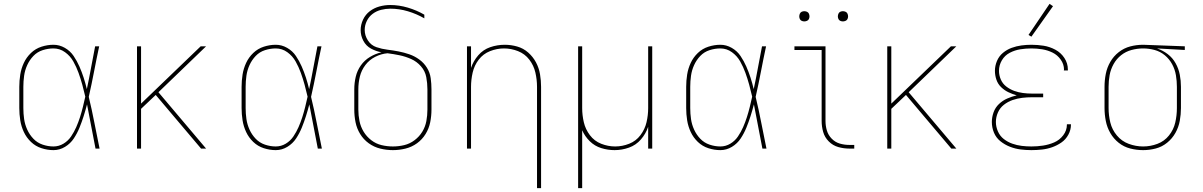

<svg xmlns="http://www.w3.org/2000/svg" viewBox="-20 -770 6232 995"><path d="M257 8Q289 8 317 -9Q345 -26 362.5 -52.5Q380 -79 392 -108.5Q404 -138 413.5 -168Q423 -198 431 -229Q442 -172 453 -114.5Q464 -57 475 0H496Q482 -67 469 -134.5Q456 -202 440 -268Q455 -334 467.5 -399.5Q480 -465 494 -530H473Q462 -475 452 -419.5Q442 -364 430 -308Q423 -338 413.5 -367.5Q404 -397 391.5 -425.5Q379 -454 361.5 -480Q344 -506 316 -522Q288 -538 257 -538Q226 -538 195 -528Q164 -518 140.5 -495.5Q117 -473 103.5 -444Q90 -415 85 -383.5Q80 -352 80 -320V-210Q80 -178 85 -146.5Q90 -115 103.5 -86Q117 -57 140.5 -34.5Q164 -12 195 -2Q226 8 257 8ZM257 -11Q229 -11 201 -20.5Q173 -30 153 -51Q133 -72 121 -98.5Q109 -125 105 -153Q101 -181 101 -210V-320Q101 -349 105 -377.5Q109 -406 121 -432.5Q133 -459 153 -480Q173 -501 201 -510Q229 -519 257 -519Q290 -519 317 -499.5Q344 -480 360 -451.5Q376 -423 387 -392.5Q398 -362 406.5 -331Q415 -300 422 -269Q416 -242 409.5 -215.5Q403 -189 394.5 -162.5Q386 -136 375 -111Q364 -86 348.5 -63Q333 -40 309 -25.5Q285 -11 257 -11Z M690 0H711V-206L787 -278L863 -188L1022 0H1048L801 -292L1048 -530H1020L711 -233V-530H690Z M1409 8Q1441 8 1469 -9Q1497 -26 1514.5 -52.5Q1532 -79 1544 -108.5Q1556 -138 1565.5 -168Q1575 -198 1583 -229Q1594 -172 1605 -114.5Q1616 -57 1627 0H1648Q1634 -67 1621 -134.5Q1608 -202 1592 -268Q1607 -334 1619.5 -399.5Q1632 -465 1646 -530H1625Q1614 -475 1604 -419.5Q1594 -364 1582 -308Q1575 -338 1565.5 -367.5Q1556 -397 1543.5 -425.5Q1531 -454 1513.5 -480Q1496 -506 1468 -522Q1440 -538 1409 -538Q1378 -538 1347 -528Q1316 -518 1292.5 -495.5Q1269 -473 1255.5 -444Q1242 -415 1237 -383.5Q1232 -352 1232 -320V-210Q1232 -178 1237 -146.5Q1242 -115 1255.5 -86Q1269 -57 1292.5 -34.5Q1316 -12 1347 -2Q1378 8 1409 8ZM1409 -11Q1381 -11 1353 -20.5Q1325 -30 1305 -51Q1285 -72 1273 -98.5Q1261 -125 1257 -153Q1253 -181 1253 -210V-320Q1253 -349 1257 -377.5Q1261 -406 1273 -432.5Q1285 -459 1305 -480Q1325 -501 1353 -510Q1381 -519 1409 -519Q1442 -519 1469 -499.5Q1496 -480 1512 -451.5Q1528 -423 1539 -392.5Q1550 -362 1558.5 -331Q1567 -300 1574 -269Q1568 -242 1561.5 -215.5Q1555 -189 1546.5 -162.5Q1538 -136 1527 -111Q1516 -86 1500.5 -63Q1485 -40 1461 -25.5Q1437 -11 1409 -11Z M2016 8Q2049 8 2081.5 0Q2114 -8 2141 -27.5Q2168 -47 2185.5 -75.5Q2203 -104 2209.5 -136.5Q2216 -169 2216 -202V-307Q2216 -336 2212 -365Q2208 -394 2192.5 -419Q2177 -444 2153 -461.5Q2129 -479 2101.5 -488.5Q2074 -498 2045.5 -503.5Q2017 -509 1988 -512.5Q1959 -516 1931 -525.5Q1903 -535 1886.5 -560.5Q1870 -586 1870 -615Q1870 -639 1881 -661.5Q1892 -684 1911.5 -698.5Q1931 -713 1955 -719Q1979 -725 2003 -725Q2049 -725 2094 -711.5Q2139 -698 2179 -675V-694Q2139 -717 2093.5 -730.5Q2048 -744 2002 -744Q1974 -744 1946.5 -736.5Q1919 -729 1896.5 -712Q1874 -695 1861.5 -668.5Q1849 -642 1849 -614Q1849 -585 1863 -558.5Q1877 -532 1903 -518Q1929 -504 1957 -499Q1926 -492 1897.5 -475Q1869 -458 1850 -431Q1831 -404 1823.5 -372Q1816 -340 1816 -307V-202Q1816 -169 1822.5 -136.5Q1829 -104 1846.5 -75.5Q1864 -47 1891 -27.5Q1918 -8 1950.5 0Q1983 8 2016 8ZM2016 -11Q1986 -11 1957 -18Q1928 -25 1904 -43.5Q1880 -62 1864.5 -87.5Q1849 -113 1843 -142.5Q1837 -172 1837 -202V-307Q1837 -341 1845 -373.5Q1853 -406 1873.5 -433Q1894 -460 1924.5 -475.5Q1955 -491 1988 -494Q2020 -490 2051 -483.5Q2082 -477 2111 -464Q2140 -451 2161.5 -426.5Q2183 -402 2189 -370.5Q2195 -339 2195 -307V-202Q2195 -172 2189.5 -142.5Q2184 -113 2168.5 -87.5Q2153 -62 2128.5 -43.5Q2104 -25 2075 -18Q2046 -11 2016 -11Z M2763 205H2784V-320Q2784 -353 2778.5 -385.5Q2773 -418 2757.5 -447Q2742 -476 2717 -498Q2692 -520 2660 -529Q2628 -538 2596 -538Q2557 -538 2520.5 -525.5Q2484 -513 2458.5 -483.5Q2433 -454 2421 -418V-530H2400V0H2421V-320Q2421 -357 2429.5 -394Q2438 -431 2461 -461Q2484 -491 2519.5 -505Q2555 -519 2592 -519Q2629 -519 2664.5 -505Q2700 -491 2723 -461Q2746 -431 2754.5 -394Q2763 -357 2763 -320Z M2976 205H2997V-95Q3011 -63 3036.5 -38Q3062 -13 3096 -2.5Q3130 8 3165 8Q3203 8 3239.5 -5Q3276 -18 3301.5 -47.5Q3327 -77 3339 -113V0H3360V-530H3339V-210Q3339 -173 3330.5 -136.5Q3322 -100 3299 -69.5Q3276 -39 3240.5 -25Q3205 -11 3168 -11Q3131 -11 3095.5 -25Q3060 -39 3037 -69.5Q3014 -100 3005.5 -136.5Q2997 -173 2997 -210V-530H2976Z M3713 8Q3745 8 3773 -9Q3801 -26 3818.5 -52.5Q3836 -79 3848 -108.5Q3860 -138 3869.5 -168Q3879 -198 3887 -229Q3898 -172 3909 -114.5Q3920 -57 3931 0H3952Q3938 -67 3925 -134.5Q3912 -202 3896 -268Q3911 -334 3923.5 -399.5Q3936 -465 3950 -530H3929Q3918 -475 3908 -419.5Q3898 -364 3886 -308Q3879 -338 3869.5 -367.5Q3860 -397 3847.5 -425.5Q3835 -454 3817.5 -480Q3800 -506 3772 -522Q3744 -538 3713 -538Q3682 -538 3651 -528Q3620 -518 3596.5 -495.5Q3573 -473 3559.5 -444Q3546 -415 3541 -383.5Q3536 -352 3536 -320V-210Q3536 -178 3541 -146.5Q3546 -115 3559.5 -86Q3573 -57 3596.5 -34.5Q3620 -12 3651 -2Q3682 8 3713 8ZM3713 -11Q3685 -11 3657 -20.5Q3629 -30 3609 -51Q3589 -72 3577 -98.5Q3565 -125 3561 -153Q3557 -181 3557 -210V-320Q3557 -349 3561 -377.5Q3565 -406 3577 -432.5Q3589 -459 3609 -480Q3629 -501 3657 -510Q3685 -519 3713 -519Q3746 -519 3773 -499.5Q3800 -480 3816 -451.5Q3832 -423 3843 -392.5Q3854 -362 3862.5 -331Q3871 -300 3878 -269Q3872 -242 3865.5 -215.5Q3859 -189 3850.5 -162.5Q3842 -136 3831 -111Q3820 -86 3804.5 -63Q3789 -40 3765 -25.5Q3741 -11 3713 -11Z M4381 0H4407V-19H4381Q4356 -19 4332 -26Q4308 -33 4290 -51.5Q4272 -70 4265 -94Q4258 -118 4258 -143V-530H4097V-511H4238V-143Q4238 -114 4246 -86Q4254 -58 4275 -37Q4296 -16 4324 -8Q4352 0 4381 0ZM4348 -659Q4355 -659 4362 -662Q4369 -665 4372 -671.5Q4375 -678 4375 -685Q4375 -692 4372 -699Q4369 -706 4362 -709Q4355 -712 4348 -712Q4341 -712 4334.5 -709Q4328 -706 4325 -699Q4322 -692 4322 -685Q4322 -678 4325 -671.5Q4328 -665 4334.5 -662Q4341 -659 4348 -659ZM4148 -659Q4155 -659 4162 -662Q4169 -665 4172 -671.5Q4175 -678 4175 -685Q4175 -692 4172 -699Q4169 -706 4162 -709Q4155 -712 4148 -712Q4141 -712 4134.5 -709Q4128 -706 4125 -699Q4122 -692 4122 -685Q4122 -678 4125 -671.5Q4128 -665 4134.5 -662Q4141 -659 4148 -659Z M4578 0H4599V-206L4675 -278L4751 -188L4910 0H4936L4689 -292L4936 -530H4908L4599 -233V-530H4578Z M5325 8Q5352 8 5379.5 5Q5407 2 5432.5 -7Q5458 -16 5480.5 -31.5Q5503 -47 5516.5 -72Q5530 -97 5530 -124V-126H5509V-124Q5509 -94 5490 -69Q5471 -44 5443 -32Q5415 -20 5385 -15.5Q5355 -11 5325 -11Q5300 -11 5275 -14Q5250 -17 5226 -25.5Q5202 -34 5182 -49.5Q5162 -65 5151.5 -89Q5141 -113 5141 -138Q5141 -163 5151.5 -187Q5162 -211 5182.5 -227Q5203 -243 5227.5 -251.5Q5252 -260 5277.5 -263Q5303 -266 5328 -266H5386V-285H5328Q5305 -285 5281.5 -288Q5258 -291 5236 -299Q5214 -307 5195 -321.5Q5176 -336 5166.5 -358Q5157 -380 5157 -403Q5157 -432 5172 -457.5Q5187 -483 5213 -496.5Q5239 -510 5267.5 -514.5Q5296 -519 5325 -519Q5353 -519 5381 -514.5Q5409 -510 5434.5 -497.5Q5460 -485 5477 -461Q5494 -437 5494 -409Q5494 -407 5493 -405H5514V-410Q5514 -442 5496 -469.5Q5478 -497 5449 -512.5Q5420 -528 5388.5 -533Q5357 -538 5325 -538Q5299 -538 5273 -534.5Q5247 -531 5222.5 -522Q5198 -513 5177.5 -496Q5157 -479 5146.5 -454Q5136 -429 5136 -403Q5136 -380 5143.5 -357.5Q5151 -335 5168 -318.5Q5185 -302 5206 -292Q5227 -282 5249 -276Q5224 -270 5200 -259.5Q5176 -249 5157 -231Q5138 -213 5129 -188Q5120 -163 5120 -138Q5120 -109 5131 -82.5Q5142 -56 5164.5 -38Q5187 -20 5214 -9.5Q5241 1 5269 4.5Q5297 8 5325 8ZM5325 -580 5437 -738 5419 -750 5310 -589Z M5904 8Q5937 8 5969.5 -0.5Q6002 -9 6028.5 -30.5Q6055 -52 6071.5 -81.5Q6088 -111 6094 -144Q6100 -177 6100 -210V-320Q6100 -352 6094 -383Q6088 -414 6072.5 -442Q6057 -470 6031.5 -489.5Q6006 -509 5976 -519L6120 -511V-530L5905 -538H5904Q5870 -538 5837.5 -529.5Q5805 -521 5778 -500Q5751 -479 5734 -449.5Q5717 -420 5710.5 -387Q5704 -354 5704 -320V-210Q5704 -177 5710.5 -143.5Q5717 -110 5734 -80.5Q5751 -51 5777.5 -30Q5804 -9 5837 -0.5Q5870 8 5904 8ZM5904 -11Q5866 -11 5829.5 -24.5Q5793 -38 5768 -68Q5743 -98 5734 -135Q5725 -172 5725 -210V-320Q5725 -351 5730.5 -381Q5736 -411 5751 -438Q5766 -465 5790 -484Q5814 -503 5844 -511Q5874 -519 5904 -519Q5934 -519 5963.5 -511Q5993 -503 6016.5 -483.5Q6040 -464 6054.5 -437Q6069 -410 6074 -380Q6079 -350 6079 -320V-210Q6079 -172 6070.5 -135Q6062 -98 6038 -68Q6014 -38 5978 -24.5Q5942 -11 5904 -11Z"/></svg>

Font: Iosevka Sparkle Thin
Style: Regular
Weight: 100
Designer: Belleve Invis
Foundry: Belleve Invis
Version: Version 4.5.0; ttfautohint (v1.8.3)